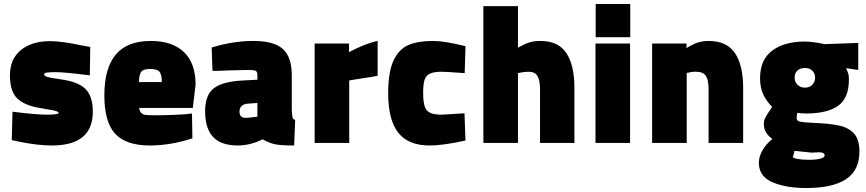

<svg xmlns="http://www.w3.org/2000/svg" viewBox="-20 -719 4357 966"><path d="M72 -7 39 -14 43 -157Q162 -142 216 -142Q275 -142 275 -151Q275 -156 263 -160Q251 -164 224 -168L179 -176Q102 -189 66 -224.5Q30 -260 30 -340Q30 -422 85 -467Q140 -512 232 -512Q293 -512 398 -489L434 -483L432 -340Q303 -356 261 -356Q232 -356 217 -354Q202 -352 202 -345Q202 -337 218.5 -332Q235 -327 272 -322L309 -316Q384 -302 415.5 -265.5Q447 -229 447 -157Q447 13 241 13Q169 13 72 -7Z M505 -239Q505 -376 562.5 -444.5Q620 -513 738 -513Q847 -513 905.5 -457Q964 -401 964 -293L950 -176H680Q683 -158 691.5 -150Q700 -142 715 -140.5Q730 -139 766 -139Q802 -139 851.5 -141Q901 -143 919 -145L946 -148L948 -23Q837 13 734 13Q614 13 559.5 -46Q505 -105 505 -239ZM794 -306Q794 -345 782 -358.5Q770 -372 736 -372Q702 -372 691 -358.5Q680 -345 679 -306Z M1012 -159Q1012 -242 1056.5 -275.5Q1101 -309 1201 -314L1275 -318V-341Q1275 -358 1266.5 -362.5Q1258 -367 1231 -367L1141 -365Q1055 -361 1049 -363L1045 -480Q1153 -513 1255 -513Q1358 -513 1403 -472.5Q1448 -432 1448 -341V-165Q1449 -154 1450 -140.5Q1451 -127 1454 -122.5Q1457 -118 1465 -116L1460 13Q1398 13 1367.5 7.5Q1337 2 1301 -18Q1239 13 1176 13Q1093 13 1052.5 -29.5Q1012 -72 1012 -159ZM1265 -131 1275 -132V-201L1222 -197Q1205 -195 1195 -185Q1185 -175 1185 -157Q1185 -126 1216 -126Q1232 -126 1265 -131Z M1563 -500H1736V-457Q1823 -502 1880 -513V-338Q1849 -331 1803 -325Q1795 -324 1753 -317L1737 -314V0H1563Z M1933 -250Q1933 -357 1960 -414.5Q1987 -472 2035 -492.5Q2083 -513 2158 -513Q2188 -513 2225 -507Q2262 -501 2322 -487L2318 -351Q2225 -358 2202 -358Q2163 -358 2143 -348.5Q2123 -339 2116 -317Q2109 -295 2109 -253Q2109 -208 2116.5 -184.5Q2124 -161 2144 -151.5Q2164 -142 2202 -142L2317 -149L2322 -12Q2209 13 2141 13Q2035 13 1984 -51Q1933 -115 1933 -250Z M2412 -688H2586V-479Q2619 -498 2643 -505.5Q2667 -513 2699 -513Q2789 -513 2829.5 -452Q2870 -391 2870 -276V0H2697V-272Q2697 -314 2684.5 -336Q2672 -358 2640 -358Q2618 -358 2595 -353L2586 -351V0H2412Z M2976 0ZM2976 -500H3150V0H2976ZM2977 -699H3151V-532H2977Z M3261 -500H3434V-477Q3466 -497 3491 -505Q3516 -513 3545 -513Q3637 -513 3678 -451.5Q3719 -390 3719 -276V0H3545V-270Q3545 -316 3531.5 -337Q3518 -358 3482 -358Q3480 -358 3471 -358Q3462 -358 3442 -353H3435V0H3261Z M3798 100Q3798 69 3816 37.5Q3834 6 3866 -20Q3823 -50 3823 -95Q3823 -112 3831 -128Q3839 -144 3865 -181Q3835 -211 3819.5 -245.5Q3804 -280 3804 -325Q3804 -419 3865.5 -464.5Q3927 -510 4028 -510Q4068 -510 4129 -497L4298 -503V-367L4237 -376Q4247 -353 4249 -344.5Q4251 -336 4251 -317Q4251 -226 4197 -187Q4143 -148 4035 -148Q4006 -148 3993 -152Q3988 -142 3988 -125Q3988 -111 4005 -107Q4022 -103 4068 -101Q4152 -98 4201 -87.5Q4250 -77 4277 -47Q4304 -17 4304 43Q4304 138 4236.5 182.5Q4169 227 4038 227Q3933 227 3865.5 197.5Q3798 168 3798 100ZM4081 -328Q4081 -350 4067 -363.5Q4053 -377 4029 -377Q4006 -377 3992 -364Q3978 -351 3978 -329Q3978 -307 3992.5 -292.5Q4007 -278 4030 -278Q4053 -278 4067 -292.5Q4081 -307 4081 -328ZM4129 64Q4129 47 4100 47Q4090 47 4081 48Q4072 49 4064 49Q4058 49 4055 48L3977 40Q3976 49 3973 58Q3970 67 3969 70Q3969 76 3992 80.5Q4015 85 4049 85Q4087 85 4108 79Q4129 73 4129 64Z"/></svg>

Font: Cairo Black
Style: Regular
Weight: 900
Designer: Mohamed Gaber, the designers of Titillium
Foundry: Kief Type Foundry
Version: Version 2.009; ttfautohint (v1.5.33-1714) -l 8 -r 50 -G 200 